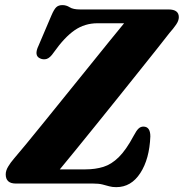

<svg xmlns="http://www.w3.org/2000/svg" viewBox="-20 -738 739 772"><path d="M354 0H43.5Q3 0 3 -37Q3 -52 12.8 -68.2Q22.5 -84.5 36 -100Q52.5 -119 84.8 -158.2Q117 -197.5 158.8 -249Q200.5 -300.5 246.5 -357.5Q292.5 -414.5 336.8 -469.2Q381 -524 418 -569.8Q455 -615.5 479 -644.5H372Q321 -644.5 280.2 -616.5Q239.5 -588.5 196 -527Q181.5 -505.5 168 -501.2Q154.5 -497 141.5 -503Q115.5 -514 135 -554.5L187 -676.5Q197.5 -701 206.5 -709.2Q215.5 -717.5 231 -717.5Q246.5 -717.5 260.2 -708.8Q274 -700 302 -700H657.5Q699 -700 699 -669Q699 -655 688.2 -639.2Q677.5 -623.5 661.5 -605.5Q644.5 -583.5 612.8 -543.5Q581 -503.5 540.2 -452.5Q499.5 -401.5 454.8 -345.8Q410 -290 366.2 -235.8Q322.5 -181.5 284.5 -135Q246.5 -88.5 220.5 -57H324Q363 -57 395.5 -67Q428 -77 457.5 -106Q487 -135 518 -193Q528.5 -213 537 -221Q545.5 -229 556.5 -229Q584.5 -229 584.5 -189.5Q581 -99 544.2 -42.2Q507.5 14.5 447.5 14.5Q431 14.5 419 11Q407 7.5 392.2 3.8Q377.5 0 354 0Z"/></svg>

Font: Fraunces 72pt S050
Style: Bold Italic
Weight: 700
Italic angle: -16°
Version: Version 1.000; ttfautohint (v1.8.3)